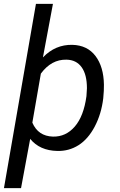

<svg xmlns="http://www.w3.org/2000/svg" viewBox="-36 -770 620 993"><path d="M0 0ZM498 -261.7Q488.3 -180.7 454.1 -115.7Q419.9 -50.8 370.4 -19.3Q320.8 12.2 260.3 10.7Q169.4 8.8 120.1 -51.8L72.8 203.1H-15.6L149.9 -750H237.8L186 -473.1Q250 -540 338.4 -538.1Q415.5 -536.1 457.8 -480.5Q500 -424.8 501.5 -332.5Q502 -302.7 498 -261.7ZM411.1 -272.5 413.6 -313.5Q413.6 -384.3 386.2 -422.4Q358.9 -460.4 308.1 -461.4Q230 -463.4 175.3 -389.2L131.3 -135.7Q161.1 -65.9 237.8 -63.5Q304.7 -62 350.8 -115.5Q397 -168.9 411.1 -272.5Z"/></svg>

Font: Roboto
Style: Italic
Weight: 400
Italic angle: -12°
Designer: Google
Version: Version 2.134; 2016; ttfautohint (v1.6)